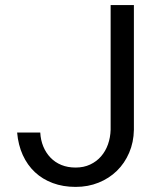

<svg xmlns="http://www.w3.org/2000/svg" viewBox="-20 -731 640 761"><path d="M418.5 -710.9H510.7V-216.3Q509.8 -167 491.9 -125.5Q474.1 -84 443.4 -54Q412.6 -23.9 370.8 -7.1Q329.1 9.8 279.8 9.8Q230 9.8 189.2 -5.4Q148.4 -20.5 118.4 -48.6Q88.4 -76.7 70.3 -116.5Q52.2 -156.2 47.9 -205.6H139.6Q141.1 -175.8 151.6 -150.4Q162.1 -125 180.2 -106.2Q198.2 -87.4 223.4 -77.1Q248.5 -66.9 279.8 -66.9Q312 -66.9 337.4 -78.9Q362.8 -90.8 380.6 -111.3Q398.4 -131.8 408 -158.9Q417.5 -186 418.5 -216.3Z"/></svg>

Font: Roboto Mono
Style: Regular
Weight: 400
Designer: Google
Version: Version 2.000985; 2015; ttfautohint (v1.3)